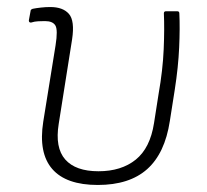

<svg xmlns="http://www.w3.org/2000/svg" viewBox="-20 -514 588 546"><path d="M258 12Q168 12 128.5 -33.5Q89 -79 103 -168L138 -385Q145 -429 137.5 -441.5Q130 -454 108 -454Q99 -454 88.5 -453.5Q78 -453 69 -450Q62 -449 62 -456L67 -483Q67 -486 69 -487Q71 -488 73 -489Q83 -491 96.5 -492.5Q110 -494 123 -494Q159 -494 176 -474.5Q193 -455 185 -402L147 -162Q136 -94 165.5 -60.5Q195 -27 260 -27Q325 -27 366 -60Q407 -93 418 -164L431 -247Q443 -315 445.5 -374Q448 -433 446 -476Q446 -482 452 -482H484Q490 -482 490 -476Q492 -435 489.5 -379Q487 -323 477 -259L463 -170Q449 -78 398.5 -33Q348 12 258 12Z"/></svg>

Font: Sofia Sans ExtraLight
Style: Italic
Weight: 250
Italic angle: -9°
Version: Version 4.100-B